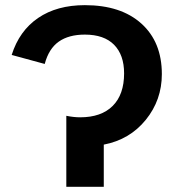

<svg xmlns="http://www.w3.org/2000/svg" viewBox="-20 -718 685 738"><path d="M288.1 -267.1Q369.1 -267.1 413.1 -310.8Q457 -354.5 457 -436Q457 -506.8 418.5 -545.9Q379.9 -585 306.2 -585Q244.1 -585 205.8 -557.9Q167.5 -530.8 151.9 -472.2L24.9 -506.8Q54.2 -599.6 126.5 -648.9Q198.7 -698.2 306.2 -698.2Q444.8 -698.2 523.4 -627.4Q602.1 -556.6 602.1 -433.1Q602.1 -333.5 540.3 -257.3Q478.5 -181.2 378.9 -162.1V0H234.9V-272.9Q263.2 -267.1 288.1 -267.1Z"/></svg>

Font: Libra Sans Modern
Style: Bold
Weight: 700
Foundry: Stefan Peev, Context Ltd
Version: Version 1.000